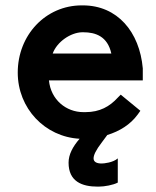

<svg xmlns="http://www.w3.org/2000/svg" viewBox="-20 -505 579 714"><path d="M347 189C369 189 401 183 418 174V84C400 100 366 103 358 103C341 103 328 98 328 84C328 72 336 54 359 24L379 -3C425 -17 465 -42 492 -79L502 -93L429 -153L418 -142C388 -109 351 -88 298 -88H290C226 -88 169 -134 162 -206H511V-251C499 -386 417 -485 288 -485H284C150 -485 46 -375 46 -235C46 -102 147 4 276 11C250 41 235 70 235 100C235 170 285 189 343 189ZM176 -306C192 -350 243 -384 285 -385H290C335 -385 380 -370 394 -306Z"/></svg>

Font: Mint Spirit
Style: Bold
Weight: 700
Designer: HARENDAL Hirwen
Foundry: Arkandis Digital Foundry.
Version: Version 1.004;FFEdit